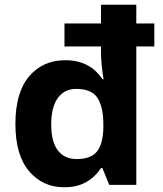

<svg xmlns="http://www.w3.org/2000/svg" viewBox="-20 -780 689 810"><path d="M251 10Q160 10 102.5 -58Q45 -126 45 -257Q45 -390 103 -458Q161 -526 255 -526Q294 -526 324 -515.5Q354 -505 375.5 -487Q397 -469 412 -446H417Q413 -467 409.5 -500.5Q406 -534 406 -559V-584H252V-681H406V-760H555V-681H631V-584H555V0H441L412 -71H406Q392 -49 370.5 -30.5Q349 -12 320 -1Q291 10 251 10ZM303 -109Q365 -109 390 -142Q415 -175 416 -242V-256Q416 -328 391.5 -366.5Q367 -405 301 -405Q252 -405 224 -366.5Q196 -328 196 -255Q196 -182 224 -145.5Q252 -109 303 -109Z"/></svg>

Font: Noto Sans Armenian
Style: Bold
Weight: 700
Version: Version 2.007